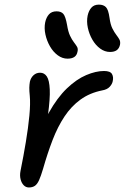

<svg xmlns="http://www.w3.org/2000/svg" viewBox="-20 -815 550 847"><path d="M107.4 12Q94.2 12 84.6 2.2Q75 -7.6 70.8 -24.2Q66.6 -40.8 70.4 -60.6Q83.6 -125.8 94.1 -189Q104.6 -252.2 109.6 -305.1Q114.6 -358 111.4 -391.8Q109 -415.4 109.3 -428.3Q109.6 -441.2 111.8 -454.4Q115.8 -472 127.9 -483.1Q140 -494.2 156.8 -494.2Q175.6 -494.2 186.6 -477.7Q197.6 -461.2 199.5 -420.8Q201.4 -380.4 191.7 -308.8Q182 -237.2 158.4 -127.8L130.6 -153.8Q157.8 -250.8 195.4 -317.8Q233 -384.8 275.3 -425.2Q317.6 -465.6 360.2 -483.7Q402.8 -501.8 439 -501.8Q466.4 -501.8 474 -488.5Q481.6 -475.2 477.2 -456.4Q474.8 -444 463.8 -432Q452.8 -420 430.8 -416.2Q375.8 -405.2 335.1 -375.7Q294.4 -346.2 264.4 -300.9Q234.4 -255.6 212 -197.4Q189.6 -139.2 170 -70.4Q160.4 -38 152.3 -20.1Q144.2 -2.2 133.7 4.9Q123.2 12 107.4 12ZM465.4 -585.8Q442.4 -585.8 422.1 -600.6Q401.8 -615.4 387.7 -639.7Q373.6 -664 367.5 -692.2Q361.4 -720.4 366.6 -746.2Q371.4 -768 383.2 -781.3Q395 -794.6 416.2 -794.6Q436.4 -794.6 447.3 -783.5Q458.2 -772.4 463.2 -736.2Q467.2 -706.2 476 -689Q484.8 -671.8 493.4 -660.7Q502 -649.6 506.9 -640.4Q511.8 -631.2 509.4 -617.6Q505.8 -601.4 495 -593.6Q484.2 -585.8 465.4 -585.8ZM278 -556.2Q255 -556.2 234.8 -571.1Q214.6 -586 200.6 -610.3Q186.6 -634.6 180.4 -662.8Q174.2 -691 179.4 -716.8Q184.2 -738.6 196.1 -751.8Q208 -765 229.6 -765Q249.8 -765 259.5 -753.6Q269.2 -742.2 275.8 -705.4Q280.6 -675 288.9 -657.5Q297.2 -640 305.8 -628.9Q314.4 -617.8 319.7 -608.9Q325 -600 322 -587.4Q319.2 -571.4 308.1 -563.8Q297 -556.2 278 -556.2Z"/></svg>

Font: Shantell Sans Light
Style: Italic
Weight: 300
Italic angle: -11°
Designer: Stephen Nixon, Anya Danilova, Shantell Martin
Foundry: Arrow Type
Version: Version 1.008;[ac192a2d6]